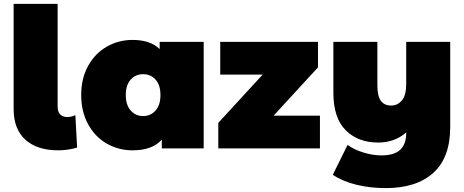

<svg xmlns="http://www.w3.org/2000/svg" viewBox="-20 -762 2382 986"><path d="M110.5 -44.5C150.8 -8.2 207 10 279 10C311.7 10 344 5.3 376 -4L367 -171C362.3 -168.3 356.2 -166 348.5 -164C340.8 -162 333.3 -161 326 -161C310 -161 297.7 -165.5 289 -174.5C280.3 -183.5 276 -196.7 276 -214V-742H50V-202C50 -133.3 70.2 -80.8 110.5 -44.5Z M1026 -547H800V-510C768 -541.3 721.7 -557 661 -557C613 -557 568.8 -545.5 528.5 -522.5C488.2 -499.5 456.2 -466.5 432.5 -423.5C408.8 -380.5 397 -330.7 397 -274C397 -217.3 408.8 -167.3 432.5 -124C456.2 -80.7 488.2 -47.5 528.5 -24.5C568.8 -1.5 613 10 661 10C728.3 10 778.3 -8.3 811 -45V0H1026ZM779 -194.5C762.3 -175.5 741 -166 715 -166C689 -166 667.7 -175.5 651 -194.5C634.3 -213.5 626 -240 626 -274C626 -308 634.3 -334.3 651 -353C667.7 -371.7 689 -381 715 -381C741 -381 762.3 -371.7 779 -353C795.7 -334.3 804 -308 804 -274C804 -240 795.7 -213.5 779 -194.5Z M1111 -547V-379H1329L1101 -131V0H1623V-168H1385L1613 -416V-547Z M2292 -547H2066V-330C2066 -292 2058.7 -264.2 2044 -246.5C2029.3 -228.8 2011 -220 1989 -220C1965.7 -220 1948 -228 1936 -244C1924 -260 1918 -286.7 1918 -324V-547H1692V-285C1692 -199.7 1713 -135.8 1755 -93.5C1797 -51.2 1852.7 -30 1922 -30C1978.7 -30 2026.7 -47.3 2066 -82V-78C2066 -40.7 2055.8 -12.3 2035.5 7C2015.2 26.3 1982.7 36 1938 36C1908.7 36 1877.8 31 1845.5 21C1813.2 11 1786.3 -2 1765 -18L1689 136C1722.3 158 1762.5 174.8 1809.5 186.5C1856.5 198.2 1907 204 1961 204C2066.3 204 2147.8 177.8 2205.5 125.5C2263.2 73.2 2292 -5 2292 -109Z"/></svg>

Font: Montserrat Custom Black
Style: Regular
Weight: 900
Designer: Julieta Ulanovsky
Foundry: Julieta Ulanovsky
Version: Version 7.200